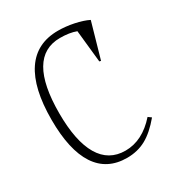

<svg xmlns="http://www.w3.org/2000/svg" viewBox="-155 -725 791 849"><g transform="rotate(-30 240.5 -300.0)"><path d="M255.9 -587.9Q86.9 -587.9 86.9 -300.8Q86.9 -158.2 130.4 -84.7Q173.8 -11.2 258.8 -11.2Q345.7 -11.2 417 -91.8L433.1 -80.1Q388.7 -26.9 345.7 -3.4Q302.7 20 249 20Q147 20 95 -59.1Q43 -138.2 43 -293Q43 -454.1 98.9 -537.1Q154.8 -620.1 264.2 -620.1Q302.7 -620.1 344.2 -611.6Q385.7 -603 414.1 -588.9L362.8 -409.2L355 -411.1L337.9 -575.2Q304.2 -587.9 255.9 -587.9Z"/></g></svg>

Font: Halibut Cnd Thin
Style: Regular
Weight: 250
Width: 3
Designer: Matteo Maggi
Foundry: Collletttivo
Version: Version 3.080 | FøM Fix